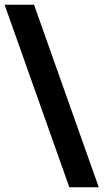

<svg xmlns="http://www.w3.org/2000/svg" viewBox="-72 -731 438 812"><path d="M-52.5 -710.9 221.2 61H345.7L72 -710.9Z"/></svg>

Font: Roboto Flex
Style: Regular
Weight: 400
Designer: Berlow after Robertson
Foundry: Google
Version: Version 3.200;gftools[0.9.32]